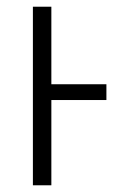

<svg xmlns="http://www.w3.org/2000/svg" viewBox="-20 -552 364 572"><path d="M133 -532V-301H297V-254H133V0H78V-532Z"/></svg>

Font: Noto Sans UI SemiCondensed Light
Style: Regular
Weight: 300
Width: 4
Designer: Monotype Design Team
Foundry: Monotype Imaging Inc.
Version: Version 1.901